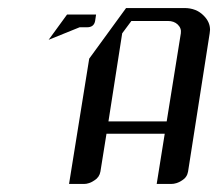

<svg xmlns="http://www.w3.org/2000/svg" viewBox="-20 -458 543 478"><path d="M101.1 -358.9 147 -421.9H219.2L216.8 -405.8Q213.9 -390.1 196.8 -390.1H178.2ZM151.9 0 202.1 -312 293.9 -438H439Q468.8 -438 487.3 -418.9Q502.9 -403.3 502.9 -383.8Q502.9 -380.9 502 -375L448.2 -30.8Q445.8 -16.6 433.1 -8.8Q419.9 0 405.8 0H370.1L390.1 -125H245.1L230 -30.8Q227.5 -16.6 214.8 -8.8Q201.7 0 189 0ZM250 -155.8H395L430.2 -375Q432.1 -387.7 422.4 -397Q413.1 -405.8 397.9 -405.8H307.1L284.2 -375Z"/></svg>

Font: Hhenum
Style: Italic
Weight: 400
Designer: T. Christopher White
Version: Version 1.0